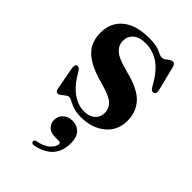

<svg xmlns="http://www.w3.org/2000/svg" viewBox="-220 -549 883 883"><g transform="rotate(45 222.0 -107.5)"><path d="M232 -18Q266.5 -18 286 -35.5Q305.5 -53 305.5 -81Q305.5 -108.5 285.5 -128.2Q265.5 -148 206 -164.5Q137.5 -182 99.2 -205.5Q61 -229 45.5 -259.2Q30 -289.5 30 -327Q30 -393.5 76.2 -431.2Q122.5 -469 205.5 -469Q253.5 -469 276.5 -457.5Q299.5 -446 310 -446Q322 -446 335.8 -457.8Q349.5 -469.5 360.5 -469.5Q372 -469.5 376.5 -454L406.5 -334Q413 -310.5 400 -305.5Q387.5 -300.5 378 -315Q340 -385 299.8 -412.8Q259.5 -440.5 212 -440.5Q171.5 -440.5 150.5 -422.2Q129.5 -404 129.5 -374Q129.5 -345.5 152 -324.8Q174.5 -304 244 -286.5Q333 -264.5 369 -225.5Q405 -186.5 405 -128.5Q405 -65.5 358.8 -27.2Q312.5 11 241 11Q210.5 11 190.8 4Q171 -3 158.5 -10Q146 -17 138 -17Q130.5 -17 121.8 -10.2Q113 -3.5 104.5 3.2Q96 10 89 10Q77 10 74 -7.5L53.5 -115.5Q49 -139.5 60.5 -144.5Q71.5 -149.5 83 -132Q118 -70.5 156 -44.2Q194 -18 232 -18ZM223 159.5Q192 159.5 177.5 144Q163 128.5 163 107Q163 81.5 180.8 65.5Q198.5 49.5 226 49.5Q256.5 49.5 275.2 69.2Q294 89 294 127.5Q294 232 182 255Q167.5 258.5 164.5 247.5Q161.5 236.5 175 233.5Q216 226 237 206.2Q258 186.5 258 169.5Q258 159.5 246.5 159.5Z"/></g></svg>

Font: Fraunces 72pt SemiBold
Style: Regular
Weight: 600
Version: Version 1.000;[b76b70a41]